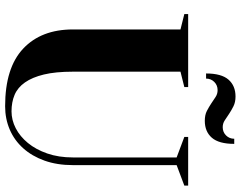

<svg xmlns="http://www.w3.org/2000/svg" viewBox="-115 -810 940 750"><g transform="rotate(90 355.0 -435.0)"><path d="M35 0ZM595 -655 515 -685V-700H705V-685L625 -655V-250Q625 -188 607.5 -139Q590 -90 559 -55.5Q528 -21 486 -3Q444 15 395 15Q245 15 170 -55.5Q95 -126 95 -250V-670L35 -685V-700H320V-685L260 -670V-250Q260 -182 271 -136.5Q282 -91 302 -62.5Q322 -34 350.5 -22Q379 -10 415 -10Q449 -10 481 -26.5Q513 -43 538.5 -74Q564 -105 579.5 -149.5Q595 -194 595 -250ZM452 -765Q429 -765 413.5 -773Q398 -781 384.5 -790Q371 -799 359 -807Q347 -815 332 -815Q313 -815 300 -802Q287 -789 287 -770H267Q267 -830 291 -857.5Q315 -885 357 -885Q379 -885 395 -877Q411 -869 424.5 -860Q438 -851 450 -843Q462 -835 477 -835Q496 -835 509 -848Q522 -861 522 -880H542Q542 -820 518 -792.5Q494 -765 452 -765Z"/></g></svg>

Font: Yeseva One
Style: Regular
Weight: 400
Designer: Jovanny Lemonad
Foundry: Jovanny Lemonad
Version: Version 2.001; ttfautohint (v0.91) -l 8 -r 50 -G 200 -x 0 -w